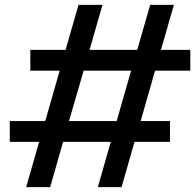

<svg xmlns="http://www.w3.org/2000/svg" viewBox="-20 -765 798 785"><path d="M87 0H185L238 -185H433L380 0H477L530 -185H675V-270H555L614 -476H758V-561H638L691 -745H594L541 -561H346L399 -745H301L248 -561H104V-476H224L165 -270H20V-185H140ZM262 -270 322 -476H516L457 -270Z"/></svg>

Font: Plus Jakarta Text
Style: Italic
Weight: 400
Italic angle: -12°
Designer: Gumpita Rahayu
Foundry: Tokotype Studio
Version: Version 1.000;hotconv 1.0.109;makeotfexe 2.5.65596